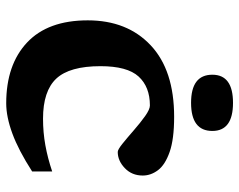

<svg xmlns="http://www.w3.org/2000/svg" viewBox="-96 -662 770 618"><g transform="rotate(90 289.0 -353.0)"><path d="M356 -528.5Q428 -528.5 469.2 -514Q510.5 -499.5 527.8 -476.5Q545 -453.5 545 -427.5Q545 -392.5 521.2 -369.8Q497.5 -347 469 -347Q461.5 -347 442.2 -362.5Q423 -378 399.2 -398.8Q375.5 -419.5 353.8 -435Q332 -450.5 319.5 -450.5Q259.5 -450.5 226.2 -414Q193 -377.5 193 -291.5Q193 -192 233 -149.2Q273 -106.5 362 -106.5Q406 -106.5 447.5 -114Q489 -121.5 532 -136V-71.5Q463.5 -27.5 409.8 -7.8Q356 12 312.5 12Q188.5 12 117 -55Q45.5 -122 45.5 -250.5Q45.5 -377.5 125.8 -453Q206 -528.5 356 -528.5ZM311 -583Q220.5 -583 220.5 -651.5Q220.5 -718 311 -718Q401.5 -718 401.5 -651.5Q401.5 -583 311 -583Z"/></g></svg>

Font: Newsreader Caption SemiBold
Style: Regular
Weight: 600
Designer: Hugues Gentile
Foundry: Production Type
Version: Version 1.001